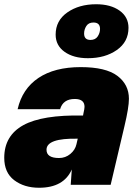

<svg xmlns="http://www.w3.org/2000/svg" viewBox="-24 -870 647 904"><path d="M356 -554Q474 -554 528.5 -513Q583 -472 583 -405Q583 -364 562 -276L497 0H309L314 -72Q276 14 160 14Q90 14 43 -21.5Q-4 -57 -4 -127Q-4 -231 85.5 -280.5Q175 -330 367 -326L369 -337Q374 -358 374 -367Q374 -404 328 -404Q273 -404 259 -356H59Q81 -452 157 -503Q233 -554 356 -554ZM195 -165Q195 -126 254 -126Q284 -126 307 -145Q330 -164 336 -191L342 -217Q195 -220 195 -165ZM238 -707Q238 -773 293 -811.5Q348 -850 429 -850Q497 -850 539 -820Q581 -790 581 -739Q581 -673 526 -634.5Q471 -596 390 -596Q322 -596 280 -626Q238 -656 238 -707ZM372 -712Q372 -682 402 -682Q425 -682 436 -698.5Q447 -715 447 -734Q447 -764 416 -764Q393 -764 382.5 -747.5Q372 -731 372 -712Z"/></svg>

Font: Nacelle Black
Style: Italic
Weight: 900
Italic angle: -12°
Designer: Sora Sagano
Foundry: Sora Sagano
Version: Version 1.000;FEAKit 1.0